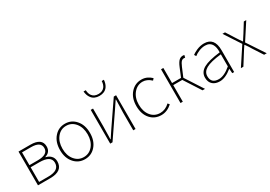

<svg xmlns="http://www.w3.org/2000/svg" viewBox="19 -1688 3655 2597"><g transform="rotate(-30 1846.5 -389.0)"><path d="M105 -527H290Q470 -527 470 -397Q470 -309 383 -282V-278Q430 -268 459 -239Q494 -205 494 -150Q494 0 296 0H105ZM271 -294Q432 -294 432 -395Q432 -494 281 -494H141V-294ZM285 -32Q457 -32 457 -151Q457 -261 276 -261H141V-32Z M671 -59Q601 -136 601 -262Q601 -390 671 -467Q736 -540 835 -540Q934 -540 999 -467Q1069 -390 1069 -262Q1069 -136 999 -59Q934 13 835 13Q736 13 671 -59ZM976 -87Q1032 -155 1032 -262Q1032 -370 976 -439Q920 -507 835 -507Q750 -507 695 -439Q639 -370 639 -262Q639 -155 695 -87Q750 -20 835 -20Q920 -20 976 -87Z M1591 -791Q1586 -727 1556 -686Q1514 -631 1433 -631Q1351 -631 1310 -686Q1279 -726 1273 -791H1308Q1310 -735 1336 -702Q1368 -660 1433 -660Q1496 -660 1529 -702Q1555 -736 1557 -791ZM1233 -527H1269V-249Q1269 -213 1267 -154L1266 -102L1264 -49H1269Q1280 -66 1307 -107L1327 -137Q1338 -153 1345 -164L1593 -527H1629V0H1593V-277Q1593 -336 1599 -478H1594L1517 -363L1269 0H1233Z M1861 -59Q1793 -135 1793 -262Q1793 -390 1864 -467Q1930 -540 2030 -540Q2079 -540 2121 -519Q2152 -504 2184 -474L2161 -448Q2098 -507 2030 -507Q1946 -507 1889 -439Q1831 -369 1831 -262Q1831 -154 1886 -87Q1940 -20 2030 -20Q2109 -20 2176 -83L2197 -57Q2118 13 2029 13Q1926 13 1861 -59Z M2714 0H2675L2508 -259H2367V0H2331V-527H2367V-291H2507L2563 -426Q2590 -492 2619 -518Q2644 -540 2678 -540Q2693 -540 2701 -536L2692 -500Q2686 -502 2676 -502Q2651 -502 2635 -487Q2615 -468 2593 -415L2535 -277Z M2834 -21Q2789 -59 2789 -130Q2789 -216 2872 -263Q2952 -308 3133 -329Q3136 -405 3111 -450Q3079 -507 3005 -507Q2955 -507 2904 -485Q2865 -469 2833 -443L2815 -472Q2830 -483 2847 -493Q2869 -505 2891 -515Q2950 -540 3007 -540Q3169 -540 3169 -341V0H3139L3134 -70H3131Q3029 13 2941 13Q2875 13 2834 -21ZM3133 -109V-298Q2966 -280 2894 -239Q2826 -200 2826 -131Q2826 -20 2944 -20Q3029 -20 3133 -109Z M3455 -275 3290 -527H3330L3419 -387Q3430 -370 3447 -344L3477 -300H3481L3495 -322L3509 -344Q3524 -369 3537 -387L3624 -527H3662L3497 -273L3678 0H3637L3539 -151Q3514 -195 3476 -248H3471Q3457 -229 3439 -200L3408 -151L3313 0H3274Z"/></g></svg>

Font: Noto Sans CJK TC Thin
Style: Regular
Weight: 250
Designer: Ryoko NISHIZUKA ???? (kana & ideographs); Paul D. Hunt (Latin, Greek & Cyrillic); Wenlong ZHANG ??? (bopomofo); Sandoll 
Foundry: Adobe Systems Incorporated
Version: Version 1.004 January 19, 2016